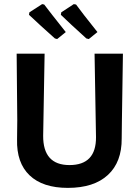

<svg xmlns="http://www.w3.org/2000/svg" viewBox="-20 -905 678 934"><path d="M300 -749 258 -715 247 -718Q175 -782 121 -833L123 -845L185 -885L195 -883Q222 -847 300 -749ZM454 -749 412 -715 400 -718Q316 -794 276 -833L278 -845L339 -885L350 -883Q378 -844 454 -749ZM578 -644 573 -317 572 -232Q573 -117 505 -54Q437 9 310 9Q188 9 124 -52Q60 -113 63 -227L64 -320L61 -644H197L190 -245Q189 -102 318 -102Q448 -102 447 -238L440 -644Z"/></svg>

Font: Alegreya Sans SC
Style: Bold
Weight: 700
Designer: Juan Pablo del Peral
Foundry: Huerta Tipografica
Version: Version 2.007